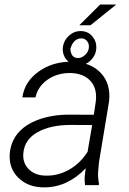

<svg xmlns="http://www.w3.org/2000/svg" viewBox="-20 -808 564 838"><path d="M18.1 0ZM351.1 0Q348.6 -18.6 349.6 -37.1L354 -73.7Q317.4 -34.2 270.3 -11.7Q223.1 10.7 168.5 9.8Q101.6 8.8 59.8 -32.5Q18.1 -73.7 22.5 -136.2Q26.4 -188.5 58.3 -226.8Q90.3 -265.1 149.4 -286.4Q208.5 -307.6 281.7 -307.6L389.6 -307.1L398.4 -367.7Q404.3 -421.9 375 -454.6Q345.7 -487.3 288.6 -489.3Q231 -490.2 188.2 -460.7Q145.5 -431.2 134.8 -382.8H77.6Q87.4 -452.1 148.9 -495.8Q210.4 -539.6 294.4 -538.6Q376 -536.6 420.2 -489.3Q464.4 -441.9 456.1 -366.2L412.1 -100.6L408.2 -58.1Q406.7 -31.7 412.1 -5.9L411.1 0ZM178.2 -41.5Q231.9 -39.6 281 -67.1Q330.1 -94.7 362.3 -145.5L382.3 -262.2L289.1 -262.7Q200.2 -262.7 144 -231.2Q87.9 -199.7 82 -141.1Q77.6 -98.1 104.7 -70.3Q131.8 -42.5 178.2 -41.5ZM417 -788.1H487.3L375 -697.8H326.2ZM253.9 -593.8Q254.9 -626.5 278.1 -649.4Q301.3 -672.4 331.5 -672.4Q362.8 -672.4 382.1 -650.4Q401.4 -628.4 400.4 -599.6Q399.4 -568.4 377 -545.7Q354.5 -522.9 324.2 -522.9Q294.4 -522.9 274.2 -543.2Q253.9 -563.5 253.9 -593.8ZM287.1 -594.7Q289.6 -554.7 320.8 -554.7Q336.9 -554.7 351.3 -568.1Q365.7 -581.5 367.7 -598.6Q370.1 -616.2 360.1 -628.4Q350.1 -640.6 335 -640.6Q300.8 -640.6 287.1 -594.7Z"/></svg>

Font: Roboto Light
Style: Italic
Weight: 300
Italic angle: -12°
Designer: Google
Version: Version 2.134; 2016; ttfautohint (v1.6)